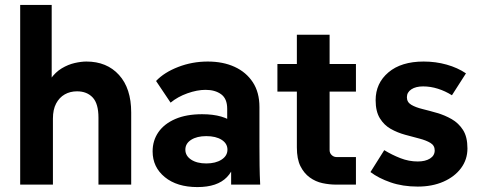

<svg xmlns="http://www.w3.org/2000/svg" viewBox="-20 -750 1951 780"><path d="M62 0V-730H190V-354H155Q165 -400 185 -428.5Q205 -457 231 -472.5Q257 -488 283.5 -494Q310 -500 331 -500Q414 -500 463.5 -445.5Q513 -391 513 -293V0H380V-272Q380 -329 356.5 -354Q333 -379 293 -379Q265 -379 243 -366.5Q221 -354 208 -329.5Q195 -305 195 -268V0Z M919 0V-154L903 -204V-308Q903 -349 878.5 -367Q854 -385 815 -385Q781 -385 741.5 -371Q702 -357 673 -333L614 -421Q647 -456 704 -478Q761 -500 824 -500Q886 -500 933 -478.5Q980 -457 1007 -416Q1034 -375 1034 -315V-156Q1034 -117 1034.5 -78Q1035 -39 1037 0ZM782 10Q699 10 649.5 -30.5Q600 -71 600 -135Q600 -179 623.5 -213Q647 -247 692 -266.5Q737 -286 801 -286Q890 -286 934 -247.5Q978 -209 978 -145H941Q941 -71 902 -30.5Q863 10 782 10ZM818 -86Q856 -86 880 -101.5Q904 -117 904 -142Q904 -167 880.5 -182Q857 -197 818 -197Q780 -197 756.5 -182Q733 -167 733 -142Q733 -117 756.5 -101.5Q780 -86 818 -86Z M1346 0Q1318 0 1290 -6Q1262 -12 1238.5 -29Q1215 -46 1200.5 -75Q1186 -104 1186 -151V-609H1319V-140Q1319 -128 1327.5 -120Q1336 -112 1347 -112H1426V0ZM1107 -378V-490H1426V-378Z M1677 8Q1616 8 1567 -9Q1518 -26 1485 -51L1541 -140Q1572 -121 1606.5 -107.5Q1641 -94 1677 -94Q1708 -94 1727 -106Q1746 -118 1746 -139Q1746 -159 1728.5 -169.5Q1711 -180 1684 -187Q1657 -194 1626 -202.5Q1595 -211 1568 -226Q1541 -241 1523.5 -269Q1506 -297 1506 -343Q1506 -412 1558 -456Q1610 -500 1701 -500Q1750 -500 1794.5 -487.5Q1839 -475 1873 -452L1816 -363Q1789 -380 1759 -389.5Q1729 -399 1699 -399Q1669 -399 1651 -387Q1633 -375 1633 -355Q1633 -335 1650.5 -324.5Q1668 -314 1696.5 -307Q1725 -300 1756 -291Q1787 -282 1815 -266Q1843 -250 1861 -222Q1879 -194 1879 -147Q1879 -102 1853 -67Q1827 -32 1781.5 -12Q1736 8 1677 8Z"/></svg>

Font: SUSE Thin
Style: Bold
Weight: 700
Version: Version 1.000